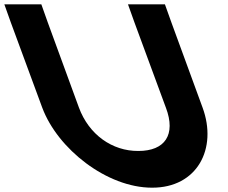

<svg xmlns="http://www.w3.org/2000/svg" viewBox="-291 -804 1056 889"><path d="M-240.9 -700 -270.9 -784H-99.6L-69.4 -699L74.4 -306C120.5 -181 228.2 -104 349.8 -105C472.8 -105 524.4 -180 477.3 -305L476.9 -306L331.6 -700L301.6 -784H472.6L503 -699L646.9 -306C717 -116 622.1 66 412.5 65C204.2 65 -23.8 -114 -95.2 -305L-95.6 -306Z"/></svg>

Font: Nordica Plus
Style: NordicaClassicBkExtOpObl
Weight: 900
Version: Version 1.01